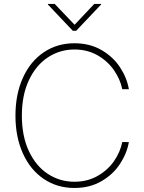

<svg xmlns="http://www.w3.org/2000/svg" viewBox="-20 -934 723 964"><path d="M353.5 -685.5Q281.2 -685.5 221.2 -646.5Q161.1 -607.4 125.5 -532.2Q89.8 -457 89.8 -353.5Q89.8 -249.5 125.5 -174.3Q161.1 -99.1 221.2 -60.3Q281.2 -21.5 353.5 -21.5Q418.5 -21.5 469.7 -50.5Q521 -79.6 552.5 -125.2Q584 -170.9 593.8 -220.7H627Q617.2 -164.1 582.5 -111.1Q547.9 -58.1 489.3 -24.2Q430.7 9.8 353.5 9.8Q267.1 9.8 199.7 -35.6Q132.3 -81.1 95 -163.6Q57.6 -246.1 57.6 -353.5Q57.6 -460.9 95 -543.5Q132.3 -626 199.7 -671.4Q267.1 -716.8 353.5 -716.8Q430.7 -716.8 489.3 -682.9Q547.9 -648.9 582.5 -596.2Q617.2 -543.5 627 -486.3H593.8Q584 -535.6 552.2 -581.5Q520.5 -627.4 469.5 -656.5Q418.5 -685.5 353.5 -685.5ZM354.5 -809.6 453.1 -914.1H487.3V-911.1L362.3 -779.3H345.7L220.7 -911.1V-914.1H254.9Z"/></svg>

Font: Pretendard Thin
Style: Regular
Weight: 100
Designer: Base glyphs from Inter by Rasmus Andersson; Hangeul glyphs from Noto Sans CJK(Source Han Sans) by Jang Soo-young and Kan
Foundry: Kil Hyung-jin
Version: Version 1.309